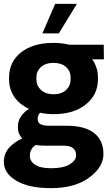

<svg xmlns="http://www.w3.org/2000/svg" viewBox="-23 -760 572 994"><path d="M515 -453H454.5Q469 -432 476.5 -408.8Q484 -385.5 484 -359V-348Q484 -270 421.5 -219.5Q359 -169 255 -169Q235.5 -169 218.2 -170.8Q201 -172.5 184.5 -176.5Q178 -169.5 175 -162Q172 -154.5 172 -145Q172 -124 187.8 -116.5Q203.5 -109 234 -109H323.5Q415 -109 463.8 -71.5Q512.5 -34 512.5 37.5Q512.5 105 438.5 159.5Q364.5 214 241 214Q124.5 214 60.8 175.2Q-3 136.5 -3 79Q-3 36 23 6Q49 -24 92 -43Q81 -54.5 75.2 -69.2Q69.5 -84 69.5 -103Q69.5 -134 84.8 -156.2Q100 -178.5 126.5 -196.5Q76.5 -220.5 50.2 -259.8Q24 -299 24 -348V-359Q24 -440 86.2 -489Q148.5 -538 254 -538Q276.5 -538 296.8 -535.5Q317 -533 336.5 -528.5H514ZM165.5 -348Q165.5 -316 189.5 -294Q213.5 -272 255 -272Q295.5 -272 319 -294Q342.5 -316 342.5 -348V-359Q342.5 -392 318.8 -413.2Q295 -434.5 254 -434.5Q213 -434.5 189.2 -413.2Q165.5 -392 165.5 -359ZM207 -6Q194.5 -6 183.8 -6.8Q173 -7.5 162.5 -9.5Q148 -1 139.8 13.5Q131.5 28 131.5 47Q131.5 75 159 93Q186.5 111 241 111Q305 111 338 90.8Q371 70.5 371 44Q371 20.5 355.5 7.2Q340 -6 302 -6ZM281.5 -587H196.5L262.5 -740H375Z"/></svg>

Font: Roberto Sans
Style: Bold
Weight: 700
Designer: Google (font) & Cristiano Sobral (main changes)
Version: Version 1.000;October 12, 2021;FontCreator 14.0.0.2814 64-bi